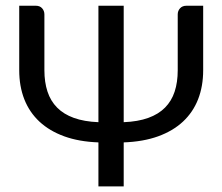

<svg xmlns="http://www.w3.org/2000/svg" viewBox="-20 -662 790 682"><path d="M107.4 -641.6Q121.6 -641.6 129.6 -632.6Q137.7 -623.5 137.7 -610.8V-412.6Q137.7 -370.1 148.7 -336.7Q159.7 -303.2 182.9 -279.8Q206.1 -256.3 242.4 -243.2Q278.8 -230 329.6 -228V-641.6H419.4V-228Q470.2 -230 506.6 -243.2Q543 -256.3 566.2 -279.8Q589.4 -303.2 600.3 -336.4Q611.3 -369.6 611.3 -412.6V-610.8Q611.3 -623.5 619.6 -632.6Q627.9 -641.6 642.1 -641.6H701.7V-412.6Q701.7 -355.5 683.6 -309.3Q665.5 -263.2 629.9 -230Q594.2 -196.8 541.5 -177.7Q488.8 -158.7 419.4 -156.2V0H329.6V-156.2Q260.7 -158.7 208.3 -177.7Q155.8 -196.8 120.1 -230Q84.5 -263.2 66.4 -309.3Q48.3 -355.5 48.3 -412.6V-641.6Z"/></svg>

Font: Carlito
Style: Regular
Weight: 400
Designer: Lukasz Dziedzic
Foundry: tyPoland Lukasz Dziedzic
Version: Version 1.103; Beta1; all basic design good, some composites